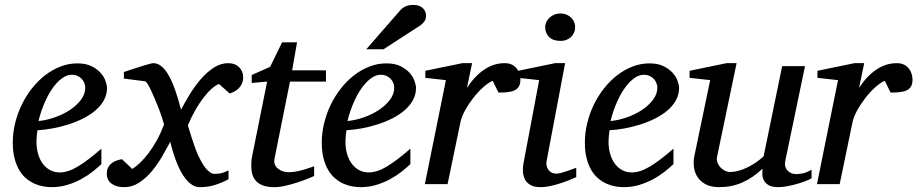

<svg xmlns="http://www.w3.org/2000/svg" viewBox="-20 -752 3746 784"><path d="M328.1 -394Q328.1 -403.8 324.2 -413.3Q320.3 -422.9 313.5 -430.2Q306.6 -437.5 296.4 -442.1Q286.1 -446.8 273.9 -446.8Q257.3 -446.8 242.2 -438Q227.1 -429.2 213.1 -414.6Q199.2 -399.9 187.3 -380.9Q175.3 -361.8 165.8 -340.8Q156.2 -319.8 148.9 -298.3Q141.6 -276.9 137.2 -257.8Q168.9 -260.7 202.9 -272.5Q236.8 -284.2 264.6 -302.5Q292.5 -320.8 310.3 -344.2Q328.1 -367.7 328.1 -394ZM417 -393.1Q417 -365.7 404.3 -342.8Q391.6 -319.8 369.9 -301.3Q348.1 -282.7 319.6 -268.3Q291 -253.9 259.5 -243.9Q228 -233.9 195.3 -227.8Q162.6 -221.7 132.8 -220.2Q131.3 -210.4 130.1 -196.8Q128.9 -183.1 128.9 -173.8Q128.9 -146.5 135.5 -123.5Q142.1 -100.6 154.5 -83.7Q167 -66.9 184.6 -57.4Q202.1 -47.9 224.1 -47.9Q257.8 -47.9 298.3 -72.3Q338.9 -96.7 394 -145V-82Q379.9 -68.4 359.4 -52Q338.9 -35.6 312.7 -21.2Q286.6 -6.8 255.9 2.7Q225.1 12.2 190.9 12.2Q175.8 12.2 158 9.3Q140.1 6.3 122.6 -1.2Q105 -8.8 88.6 -22Q72.3 -35.2 59.8 -55.4Q47.4 -75.7 39.8 -103.8Q32.2 -131.8 32.2 -169.9Q32.2 -209.5 41.7 -248.8Q51.3 -288.1 68.6 -324Q85.9 -359.9 110.4 -390.9Q134.8 -421.9 164.1 -444.6Q193.4 -467.3 226.8 -480.2Q260.3 -493.2 295.9 -493.2Q330.6 -493.2 353.8 -481.7Q377 -470.2 391.1 -454.1Q405.3 -438 411.1 -420.9Q417 -403.8 417 -393.1Z M973.1 -435.1Q973.1 -415.5 960.2 -397.7Q947.3 -379.9 918 -370.1L874 -409.2Q860.8 -403.8 844.7 -389.9Q828.6 -376 811.8 -354.2Q794.9 -332.5 778.3 -303.7Q761.7 -274.9 747.1 -240.2Q750 -231 754.2 -217Q758.3 -203.1 763.7 -186.8Q769 -170.4 775.1 -153.1Q781.2 -135.7 788.1 -120.1Q795.4 -104 803.5 -89.8Q811.5 -75.7 820.3 -64.9Q829.1 -54.2 838.1 -48.1Q847.2 -42 856 -42Q867.2 -42 880.1 -44.2Q893.1 -46.4 913.1 -56.2V-20Q884.3 -4.9 856.2 3.7Q828.1 12.2 795.9 12.2Q779.3 12.2 765.1 3.2Q751 -5.9 739 -20.5Q727.1 -35.2 717 -54.4Q707 -73.7 699.2 -94.2Q691.4 -114.7 685.3 -135.3Q679.2 -155.8 675.3 -172.9Q661.1 -146.5 642.8 -114.5Q624.5 -82.5 601.1 -54.2Q577.6 -25.9 549.1 -6.8Q520.5 12.2 485.8 12.2Q455.1 12.2 435.5 -2.2Q416 -16.6 416 -43Q416 -67.4 431.9 -82Q447.8 -96.7 478 -102.1L520 -62Q535.2 -71.3 552 -87.4Q568.8 -103.5 586.2 -126.2Q603.5 -148.9 619.9 -178.2Q636.2 -207.5 649.9 -243.2Q647.5 -252.9 642.1 -270Q636.7 -287.1 629.2 -306.4Q621.6 -325.7 613.3 -345.7Q605 -365.7 597.2 -382.1Q589.4 -398.4 583 -408.9Q576.7 -419.4 573.2 -419.9L485.8 -431.2V-458Q490.2 -459.5 500 -462.6Q509.8 -465.8 522.2 -470Q534.7 -474.1 548.1 -478.3Q561.5 -482.4 573.2 -486.1Q585 -489.7 593.8 -491.9Q602.5 -494.1 606 -494.1Q623.5 -494.1 639.2 -481.4Q654.8 -468.8 668.7 -444.3Q682.6 -419.9 695.1 -384.8Q707.5 -349.6 719.2 -304.2Q733.9 -332.5 754.2 -365.7Q774.4 -398.9 798.8 -427.5Q823.2 -456.1 851.8 -475.1Q880.4 -494.1 912.1 -494.1Q939.5 -494.1 956.3 -477.8Q973.1 -461.4 973.1 -435.1Z M1164.1 -418.9 1101.1 -105Q1098.1 -91.8 1102.1 -81.3Q1106 -70.8 1114.5 -63.7Q1123 -56.6 1134.5 -52.7Q1146 -48.8 1158.7 -48.8Q1172.9 -48.8 1188 -51.5Q1203.1 -54.2 1217 -58.1Q1231 -62 1242.9 -66.2Q1254.9 -70.3 1262.7 -73.2V-33.2Q1256.3 -30.3 1238.3 -22.9Q1220.2 -15.6 1196.8 -7.8Q1173.3 0 1147.5 6.1Q1121.6 12.2 1100.1 12.2Q1072.8 12.2 1054.7 5.6Q1036.6 -1 1025.9 -12.5Q1015.1 -23.9 1010.5 -39.8Q1005.9 -55.7 1005.9 -74.2Q1005.9 -84 1006.6 -94.2Q1007.3 -104.5 1009.8 -115.2L1070.8 -418.9L1007.8 -413.1V-445.8L1083 -479L1131.8 -579.1H1192.9L1172.9 -464.8H1311V-418.9Z M1589.8 -394Q1589.8 -403.8 1585.9 -413.3Q1582 -422.9 1575.2 -430.2Q1568.4 -437.5 1558.1 -442.1Q1547.9 -446.8 1535.6 -446.8Q1519 -446.8 1503.9 -438Q1488.8 -429.2 1474.9 -414.6Q1460.9 -399.9 1449 -380.9Q1437 -361.8 1427.5 -340.8Q1418 -319.8 1410.6 -298.3Q1403.3 -276.9 1398.9 -257.8Q1430.7 -260.7 1464.6 -272.5Q1498.5 -284.2 1526.4 -302.5Q1554.2 -320.8 1572 -344.2Q1589.8 -367.7 1589.8 -394ZM1678.7 -393.1Q1678.7 -365.7 1666 -342.8Q1653.3 -319.8 1631.6 -301.3Q1609.9 -282.7 1581.3 -268.3Q1552.7 -253.9 1521.2 -243.9Q1489.7 -233.9 1457 -227.8Q1424.3 -221.7 1394.5 -220.2Q1393.1 -210.4 1391.8 -196.8Q1390.6 -183.1 1390.6 -173.8Q1390.6 -146.5 1397.2 -123.5Q1403.8 -100.6 1416.3 -83.7Q1428.7 -66.9 1446.3 -57.4Q1463.9 -47.9 1485.8 -47.9Q1519.5 -47.9 1560.1 -72.3Q1600.6 -96.7 1655.8 -145V-82Q1641.6 -68.4 1621.1 -52Q1600.6 -35.6 1574.5 -21.2Q1548.3 -6.8 1517.6 2.7Q1486.8 12.2 1452.6 12.2Q1437.5 12.2 1419.7 9.3Q1401.9 6.3 1384.3 -1.2Q1366.7 -8.8 1350.3 -22Q1334 -35.2 1321.5 -55.4Q1309.1 -75.7 1301.5 -103.8Q1293.9 -131.8 1293.9 -169.9Q1293.9 -209.5 1303.5 -248.8Q1313 -288.1 1330.3 -324Q1347.7 -359.9 1372.1 -390.9Q1396.5 -421.9 1425.8 -444.6Q1455.1 -467.3 1488.5 -480.2Q1522 -493.2 1557.6 -493.2Q1592.3 -493.2 1615.5 -481.7Q1638.7 -470.2 1652.8 -454.1Q1667 -438 1672.9 -420.9Q1678.7 -403.8 1678.7 -393.1ZM1719.7 -689Q1719.7 -674.8 1713.4 -665.3Q1707 -655.8 1695.8 -647.9L1545.9 -550.8H1475.6L1611.8 -707Q1616.7 -712.9 1622.1 -717.3Q1627.4 -721.7 1634 -725.1Q1640.6 -728.5 1649.2 -730.2Q1657.7 -731.9 1668.9 -731.9Q1682.1 -731.9 1691.7 -728Q1701.2 -724.1 1707.3 -718Q1713.4 -711.9 1716.6 -704.1Q1719.7 -696.3 1719.7 -689Z M2105 -426.8Q2105 -409.2 2098.6 -398.7Q2092.3 -388.2 2080.6 -382.8Q2068.8 -377.4 2052.5 -375.7Q2036.1 -374 2015.6 -374L1991.7 -421.9Q1973.1 -414.1 1951.9 -394.8Q1930.7 -375.5 1911.6 -350.8Q1892.6 -326.2 1878.4 -300Q1864.3 -273.9 1859.9 -252L1807.6 0H1714.8L1800.8 -424.8L1716.8 -434.1V-462.9L1867.7 -494.1H1907.7L1886.7 -393.1Q1917.5 -440.4 1956.5 -467.3Q1995.6 -494.1 2041 -494.1Q2059.1 -494.1 2071.3 -487.5Q2083.5 -481 2091.1 -470.7Q2098.6 -460.4 2101.8 -448.7Q2105 -437 2105 -426.8Z M2333 -28.8Q2327.1 -26.4 2311.5 -19.5Q2295.9 -12.7 2274.9 -5.6Q2253.9 1.5 2230.7 6.8Q2207.5 12.2 2187 12.2Q2161.1 12.2 2146 3.4Q2130.9 -5.4 2123.5 -19.5Q2116.2 -33.7 2115.2 -51.3Q2114.3 -68.8 2117.7 -85.9L2181.6 -424.8L2095.7 -434.1V-462.9L2246.6 -494.1H2287.6L2211.9 -94.2Q2210 -84 2212.2 -74.7Q2214.4 -65.4 2219.5 -58.3Q2224.6 -51.3 2232.7 -47.1Q2240.7 -43 2251 -43Q2259.8 -43 2271.7 -46.1Q2283.7 -49.3 2295.7 -53.5Q2307.6 -57.6 2317.9 -61.5Q2328.1 -65.4 2333 -66.9ZM2328.6 -641.1Q2328.6 -629.9 2324.5 -619.9Q2320.3 -609.9 2312.7 -602.1Q2305.2 -594.2 2293.9 -589.6Q2282.7 -585 2268.1 -585Q2237.3 -585 2221.7 -601.3Q2206.1 -617.7 2206.1 -641.1Q2206.1 -650.9 2210.2 -660.6Q2214.4 -670.4 2222.4 -678.5Q2230.5 -686.5 2242.2 -691.7Q2253.9 -696.8 2269 -696.8Q2283.2 -696.8 2294.2 -691.9Q2305.2 -687 2313 -679.2Q2320.8 -671.4 2324.7 -661.4Q2328.6 -651.4 2328.6 -641.1Z M2664.1 -394Q2664.1 -403.8 2660.2 -413.3Q2656.2 -422.9 2649.4 -430.2Q2642.6 -437.5 2632.3 -442.1Q2622.1 -446.8 2609.9 -446.8Q2593.3 -446.8 2578.1 -438Q2563 -429.2 2549.1 -414.6Q2535.2 -399.9 2523.2 -380.9Q2511.2 -361.8 2501.7 -340.8Q2492.2 -319.8 2484.9 -298.3Q2477.5 -276.9 2473.1 -257.8Q2504.9 -260.7 2538.8 -272.5Q2572.8 -284.2 2600.6 -302.5Q2628.4 -320.8 2646.2 -344.2Q2664.1 -367.7 2664.1 -394ZM2752.9 -393.1Q2752.9 -365.7 2740.2 -342.8Q2727.5 -319.8 2705.8 -301.3Q2684.1 -282.7 2655.5 -268.3Q2627 -253.9 2595.5 -243.9Q2564 -233.9 2531.2 -227.8Q2498.5 -221.7 2468.8 -220.2Q2467.3 -210.4 2466.1 -196.8Q2464.8 -183.1 2464.8 -173.8Q2464.8 -146.5 2471.4 -123.5Q2478 -100.6 2490.5 -83.7Q2502.9 -66.9 2520.5 -57.4Q2538.1 -47.9 2560.1 -47.9Q2593.8 -47.9 2634.3 -72.3Q2674.8 -96.7 2730 -145V-82Q2715.8 -68.4 2695.3 -52Q2674.8 -35.6 2648.7 -21.2Q2622.6 -6.8 2591.8 2.7Q2561 12.2 2526.9 12.2Q2511.7 12.2 2493.9 9.3Q2476.1 6.3 2458.5 -1.2Q2440.9 -8.8 2424.6 -22Q2408.2 -35.2 2395.8 -55.4Q2383.3 -75.7 2375.7 -103.8Q2368.2 -131.8 2368.2 -169.9Q2368.2 -209.5 2377.7 -248.8Q2387.2 -288.1 2404.5 -324Q2421.9 -359.9 2446.3 -390.9Q2470.7 -421.9 2500 -444.6Q2529.3 -467.3 2562.7 -480.2Q2596.2 -493.2 2631.8 -493.2Q2666.5 -493.2 2689.7 -481.7Q2712.9 -470.2 2727.1 -454.1Q2741.2 -438 2747.1 -420.9Q2752.9 -403.8 2752.9 -393.1Z M3293.9 -23.9Q3284.7 -18.6 3268.3 -12.2Q3252 -5.9 3232.9 -0.5Q3213.9 4.9 3194.1 8.5Q3174.3 12.2 3158.2 12.2Q3129.9 12.2 3116.2 2.7Q3102.5 -6.8 3097.4 -19.3Q3092.3 -31.7 3092.8 -44.4Q3093.3 -57.1 3093.3 -63Q3053.7 -25.4 3010.5 -6.6Q2967.3 12.2 2917 12.2Q2882.3 12.2 2860.4 0Q2838.4 -12.2 2827.1 -30.8Q2815.9 -49.3 2813.5 -71.3Q2811 -93.3 2814.9 -112.8L2879.9 -424.8L2795.9 -434.1V-462.9L2946.8 -494.1H2987.8L2908.2 -112.8Q2905.3 -100.1 2909.4 -88.6Q2913.6 -77.1 2921.6 -68.6Q2929.7 -60.1 2939.9 -54.9Q2950.2 -49.8 2960 -49.8Q2978 -49.8 2996.3 -54.9Q3014.6 -60.1 3032.7 -68.8Q3050.8 -77.6 3067.4 -89.1Q3084 -100.6 3098.1 -113.8L3173.8 -481.9H3267.1L3187 -97.2Q3183.6 -81.5 3187 -71Q3190.4 -60.5 3197.5 -53.7Q3204.6 -46.9 3213.6 -43.9Q3222.7 -41 3231 -41Q3240.7 -41 3256.8 -43.9Q3272.9 -46.9 3293.9 -59.1Z M3706.1 -426.8Q3706.1 -409.2 3699.7 -398.7Q3693.4 -388.2 3681.6 -382.8Q3669.9 -377.4 3653.6 -375.7Q3637.2 -374 3616.7 -374L3592.8 -421.9Q3574.2 -414.1 3553 -394.8Q3531.7 -375.5 3512.7 -350.8Q3493.7 -326.2 3479.5 -300Q3465.3 -273.9 3460.9 -252L3408.7 0H3315.9L3401.9 -424.8L3317.9 -434.1V-462.9L3468.8 -494.1H3508.8L3487.8 -393.1Q3518.6 -440.4 3557.6 -467.3Q3596.7 -494.1 3642.1 -494.1Q3660.2 -494.1 3672.4 -487.5Q3684.6 -481 3692.1 -470.7Q3699.7 -460.4 3702.9 -448.7Q3706.1 -437 3706.1 -426.8Z"/></svg>

Font: Charis SIL
Style: Italic
Weight: 400
Italic angle: -11°
Foundry: SIL International
Version: Version 4.112